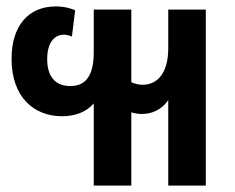

<svg xmlns="http://www.w3.org/2000/svg" viewBox="-20 -578 731 598"><path d="M272 0H389V-228C400 -225 411 -223 422 -223C454 -223 484 -237 504 -266V0H621V-548H504V-427C504 -354 473 -314 424 -314C411 -314 400 -317 389 -322V-548H272V-416C272 -345 249 -310 199 -310C151 -310 127 -341 127 -394C127 -446 150 -470 179 -470C185 -470 193 -469 204 -464L214 -546C191 -556 169 -558 154 -558C67 -558 16 -496 16 -395C16 -275 86 -216 173 -216C214 -216 249 -229 272 -256Z"/></svg>

Font: Noto Sans Thai Cond SemBd
Style: Regular
Weight: 600
Width: 3
Designer: Monotype Design Team
Foundry: Monotype Imaging Inc.
Version: Version 2.002